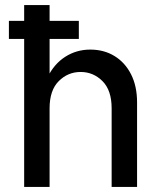

<svg xmlns="http://www.w3.org/2000/svg" viewBox="-20 -735 619 755"><path d="M419 0V-309Q419 -380 383 -416Q347 -452 297 -452Q247 -452 211 -416Q175 -380 175 -309H142Q142 -380 167.5 -432Q193 -484 237 -512Q281 -540 335 -540Q389 -540 430.5 -514.5Q472 -489 495.5 -442.5Q519 -396 519 -332V0ZM75 0V-715H175V0ZM15 -582V-653H290V-582Z"/></svg>

Font: Radio Canada Big
Style: Regular
Weight: 400
Designer: Étienne Aubert Bonn
Foundry: Coppers and Brasses
Version: Version 1.001